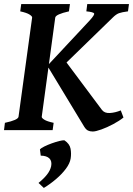

<svg xmlns="http://www.w3.org/2000/svg" viewBox="-23 -635 650 937"><path d="M606.4 -615.2 601.6 -579.6Q571.8 -575.7 557.6 -570.6Q543.5 -565.4 527.3 -549.3L285.2 -314H208L415.5 -536.1Q439.5 -562.5 436.3 -569.3Q433.1 -576.2 398.4 -579.6L402.8 -615.2ZM579.6 -61.5Q559.1 -44.9 529.3 -29.1Q499.5 -13.2 471.7 -3.2Q443.8 6.8 429.7 6.8Q416 6.8 406.2 2Q396.5 -2.9 387.7 -17.1L208 -314L285.2 -352.1L474.1 -99.1Q486.8 -82 512.9 -83.5Q539.1 -85 566.4 -96.2ZM318.4 -615.2 313.5 -579.6Q249.5 -565.4 246.6 -549.3L180.7 -65.4Q179.7 -59.6 193.1 -51Q206.5 -42.5 238.8 -35.6L233.9 0H-3.4L1 -35.6Q65.4 -49.3 67.4 -65.4L133.8 -549.3Q134.8 -555.2 121.1 -564Q107.4 -572.8 75.7 -579.6L80.6 -615.2ZM321.8 138.7Q317.9 162.6 298.6 188.5Q279.3 214.4 250.7 238.8Q222.2 263.2 190.9 282.2L165 257.8Q190.9 236.8 206.5 216.8Q222.2 196.8 226.6 176.3Q231.4 151.9 218.3 138.4Q205.1 125 175.8 124.5L171.9 93.8Q177.2 87.9 193.4 79.8Q209.5 71.8 229.2 64.7Q249 57.6 266.4 53.2Q283.7 48.8 291.5 49.8Q316.9 66.9 321.3 90.6Q325.7 114.3 321.8 138.7Z"/></svg>

Font: Gentium Plus
Style: Bold Italic
Weight: 700
Italic angle: -8°
Designer: Victor Gaultney, Annie Olsen, Iska Routamaa, Becca Hirsbrunner
Foundry: SIL International
Version: Version 6.101